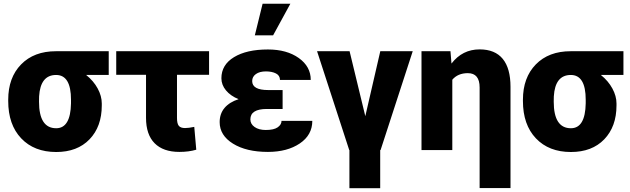

<svg xmlns="http://www.w3.org/2000/svg" viewBox="-20 -802 3365 1026"><path d="M561 -401.4H440.4Q480 -369.6 502 -329.1Q523.9 -288.6 523.9 -249V-238.8Q523.9 -125.5 458.5 -57.6Q393.1 10.3 280.3 10.3Q162.6 10.3 93.3 -62.7Q23.9 -135.7 23.9 -262.2V-269Q23.9 -387.2 92.8 -457.8Q161.6 -528.3 279.3 -528.3Q279.3 -527.8 279.8 -527.8V-528.3H561ZM188.5 -258.8Q188.5 -116.7 280.3 -116.7Q356.9 -116.7 359.4 -249.5V-269Q359.4 -401.4 279.8 -401.4Q195.8 -401.4 189 -287.1Z M1097.2 -402.3H925.8V-171.4Q925.8 -141.6 935.5 -129.6Q945.3 -117.7 968.8 -117.7Q988.3 -117.7 1018.1 -124L1028.8 -2Q988.8 9.8 938.5 9.8Q852.1 9.8 806.2 -36.6Q760.3 -83 760.3 -172.4V-402.3H601.1V-528.3H1097.2Z M1317.9 -164.1Q1317.9 -139.2 1340.6 -123.3Q1363.3 -107.4 1400.4 -107.4Q1443.8 -107.4 1464.1 -121.8Q1484.4 -136.2 1484.4 -156.2H1648.9Q1648.9 -80.6 1582 -35.4Q1515.1 9.8 1411.6 9.8Q1296.4 9.8 1225.1 -34.4Q1153.8 -78.6 1153.8 -149.4Q1153.8 -194.3 1179.9 -225.3Q1206.1 -256.3 1254.9 -272Q1211.9 -289.6 1187.5 -319.1Q1163.1 -348.6 1163.1 -383.8Q1163.1 -455.6 1230.5 -496.6Q1297.9 -537.6 1411.6 -537.6Q1512.7 -537.6 1576.7 -491.9Q1640.6 -446.3 1640.6 -375H1476.1Q1476.1 -398.4 1454.8 -409.4Q1433.6 -420.4 1400.9 -420.4Q1367.2 -420.4 1347.4 -406.2Q1327.6 -392.1 1327.6 -368.7Q1327.6 -320.8 1413.1 -320.8H1490.2V-219.7H1406.2Q1317.9 -219.7 1317.9 -164.1ZM1383.3 -782.2H1531.7L1439.5 -613.3H1341.8Z M1932.1 -181.2 2012.2 -528.3H2185.5L2013.7 0H2011.7V203.6H1847.2V0H1846.2L1674.3 -528.3H1848.1Z M2387.2 -528.3 2392.6 -462.4Q2450.7 -538.1 2543 -538.1Q2625 -538.1 2666.5 -487.5Q2708 -437 2708 -337.9V203.1H2543V-334.5Q2543 -411.1 2480 -411.1Q2426.8 -411.1 2397 -376V0H2232.4V-528.3Z M3311.5 -401.4H3190.9Q3230.5 -369.6 3252.4 -329.1Q3274.4 -288.6 3274.4 -249V-238.8Q3274.4 -125.5 3209 -57.6Q3143.6 10.3 3030.8 10.3Q2913.1 10.3 2843.8 -62.7Q2774.4 -135.7 2774.4 -262.2V-269Q2774.4 -387.2 2843.3 -457.8Q2912.1 -528.3 3029.8 -528.3Q3029.8 -527.8 3030.3 -527.8V-528.3H3311.5ZM2939 -258.8Q2939 -116.7 3030.8 -116.7Q3107.4 -116.7 3109.9 -249.5V-269Q3109.9 -401.4 3030.3 -401.4Q2946.3 -401.4 2939.5 -287.1Z"/></svg>

Font: Roboto
Style: Regular
Weight: 900
Designer: Google
Version: Version 2.001171; 2014